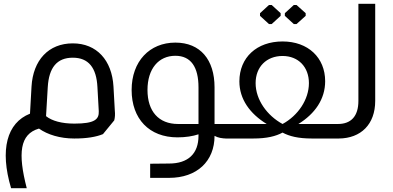

<svg xmlns="http://www.w3.org/2000/svg" viewBox="-20 -725 2055 1005"><path d="M581 -146 574 -272C566 -410 486 -498 361 -498C234 -498 153 -410 145 -272L137 -130C16 -82 -22 58 38 260H120C73 78 83 -23 184 -52C229 -20 295 0 368 0H370C433 0 483 -8 519 -23L578 -95C582 -110 583 -128 581 -146ZM370 -78H368C304 -78 252 -92 221 -117L230 -269C236 -371 278 -423 361 -423C443 -423 485 -371 490 -269L497 -143C499 -100 475 -78 370 -78Z M1167 -76H1103V-268C1103 -412 1029 -502 898 -502C763 -502 669 -404 669 -254C669 -103 761 -6 909 -6C952 -6 989 -12 1019 -22V-14C1019 79 965 131 865 131L766 132V206H865C1011 206 1103 119 1103 -14C1120 -4 1143 0 1167 0ZM912 -76C810 -76 752 -143 752 -254C752 -365 810 -433 898 -433C980 -433 1019 -373 1019 -268V-76Z M1402 -599 1449 -642V-656L1402 -699H1388L1341 -656V-642L1388 -599ZM1532 -599 1580 -642V-656L1532 -699H1518L1471 -656V-642L1518 -599ZM1542 -76C1629 -130 1682 -206 1682 -300C1682 -423 1593 -508 1459 -508C1324 -508 1233 -424 1233 -299C1233 -206 1288 -130 1376 -76H1162C1135 -76 1111 -56 1111 -39C1111 -20 1135 0 1161 0H1306C1377 0 1424 -12 1459 -31C1494 -12 1541 0 1612 0H1748V-76ZM1318 -290C1318 -375 1375 -432 1459 -432C1542 -432 1597 -374 1597 -290C1597 -204 1540 -120 1459 -76C1378 -120 1318 -203 1318 -290Z M1856 -705V-197C1856 -116 1817 -76 1749 -76H1744C1717 -76 1693 -56 1693 -39C1693 -20 1717 0 1744 0H1754C1869 -1 1944 -74 1944 -197V-705Z"/></svg>

Font: Hejaz
Style: Regular
Weight: 400
Designer: Bandar Raffah (Arabic) and Santiago Orozco (Latin)
Foundry: Caramella and Typemade
Version: Version 1.010;hotconv 1.0.109;makeotfexe 2.5.65596